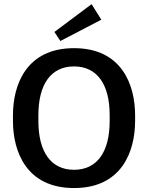

<svg xmlns="http://www.w3.org/2000/svg" viewBox="-20 -902 723 938"><path d="M475 -805.8 427.5 -881.7 245.8 -745.8 275 -701.7ZM43.3 -310.8C43.3 -162.5 108.3 16.7 341.7 16.7C575 16.7 640 -162.5 640 -310.8V-339.2C640 -487.5 575 -666.7 341.7 -666.7C108.3 -666.7 43.3 -487.5 43.3 -339.2ZM341.7 -72.5C227.5 -72.5 167.5 -161.7 167.5 -310.8V-339.2C167.5 -488.3 227.5 -577.5 341.7 -577.5C455.8 -577.5 515.8 -488.3 515.8 -339.2V-310.8C515.8 -161.7 455.8 -72.5 341.7 -72.5Z"/></svg>

Font: Boon SemiBold
Style: Regular
Weight: 600
Designer: Sungsit Sawaiwan
Foundry: FontUni
Version: Version 2.0